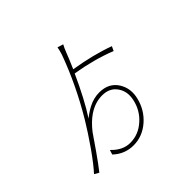

<svg xmlns="http://www.w3.org/2000/svg" viewBox="-199 -1090 1398 1398"><g transform="rotate(-45 500.0 -391.5)"><path d="M822 -532Q677 -589 506 -617Q422 -431 345 -313Q354 -320 360 -325Q369 -332 378 -338Q400 -353 421 -364Q477 -393 534 -393Q633 -393 679 -318Q721 -249 699 -163Q676 -70 606 -8Q532 57 439 57Q349 57 282 -6L293 -42Q358 27 435 27Q521 27 588 -34Q652 -91 671 -178Q687 -252 651 -305Q613 -363 534 -363Q461 -363 393 -317Q343 -283 297 -224Q291 -215 279 -198L269 -184L259 -169Q233 -131 214 -104Q158 -24 122 21L87 1Q131 -46 204 -149Q270 -244 319 -325Q453 -549 537 -780Q542 -795 546 -812Q549 -823 552 -840L597 -826Q590 -811 583 -798Q575 -780 569 -764Q554 -724 520 -646Q700 -617 838 -566Z"/></g></svg>

Font: Noto Sans CJK TC Thin
Style: Regular
Weight: 250
Designer: Ryoko NISHIZUKA ???? (kana & ideographs); Paul D. Hunt (Latin, Greek & Cyrillic); Wenlong ZHANG ??? (bopomofo); Sandoll 
Foundry: Adobe Systems Incorporated
Version: Version 1.004 January 19, 2016